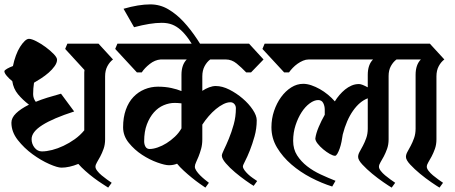

<svg xmlns="http://www.w3.org/2000/svg" viewBox="-23 -838 2073 875"><path d="M-3 -513Q-3 -518 9.5 -525Q22 -532 36 -537Q41 -562 49.5 -585Q58 -608 68.5 -624.5Q79 -641 89.5 -651Q100 -661 109 -661Q121 -661 142.5 -650Q164 -639 185 -623.5Q206 -608 221.5 -592Q237 -576 237 -566Q237 -552 226 -536.5Q215 -521 199 -507Q183 -493 164.5 -481Q146 -469 132 -461Q130 -448 129 -435Q128 -422 128 -409Q128 -390 140 -374Q164 -384 193 -393Q222 -402 255 -411L315 -330Q219 -299 170 -268Q121 -237 121 -204Q121 -182 134.5 -165Q148 -148 168 -148Q189 -148 214.5 -154.5Q240 -161 266.5 -173.5Q293 -186 317.5 -203.5Q342 -221 361 -244V-497Q361 -502 361 -508Q361 -514 362 -519L274 -615L284 -639H426L492 -567Q477 -556 466.5 -536.5Q456 -517 456 -490V-203Q456 -179 449 -159.5Q442 -140 434 -125Q426 -110 419 -98.5Q412 -87 412 -78Q412 -70 420 -59.5Q428 -49 440 -39Q452 -29 464.5 -20Q477 -11 486 -5L470 17Q461 11 443 -0.5Q425 -12 405 -27Q385 -42 366 -59Q347 -76 334 -91Q292 -74 257 -74Q239 -74 201.5 -90.5Q164 -107 125.5 -135Q87 -163 58 -200Q29 -237 29 -279Q29 -301 50 -321.5Q71 -342 109 -361Q80 -383 59 -408.5Q38 -434 33 -468Q19 -479 8 -492Q-3 -505 -3 -513Z M1084 -80Q1084 -72 1091 -62.5Q1098 -53 1107.5 -44Q1117 -35 1128.5 -27Q1140 -19 1149 -13L1133 9Q1121 2 1097 -15Q1073 -32 1048.5 -52.5Q1024 -73 1006 -94Q988 -115 988 -129Q988 -136 998 -156.5Q1008 -177 1020 -206Q1032 -235 1042 -270.5Q1052 -306 1052 -345Q1052 -356 1045 -364Q1038 -372 1027 -372Q1012 -372 995 -363.5Q978 -355 961 -341Q944 -327 928 -308.5Q912 -290 899 -270V-203Q899 -179 893.5 -159.5Q888 -140 882 -125Q876 -110 870.5 -98.5Q865 -87 865 -78Q865 -70 872 -59.5Q879 -49 889 -39Q899 -29 910 -20Q921 -11 929 -5L913 17Q904 11 887 -1Q870 -13 851.5 -28Q833 -43 814.5 -60Q796 -77 784 -92Q767 -85 747 -85Q729 -85 694 -97.5Q659 -110 624.5 -132.5Q590 -155 564 -187Q538 -219 538 -258Q538 -303 550.5 -338Q563 -373 585 -396Q607 -419 636 -431Q665 -443 697 -443Q730 -443 757.5 -437Q785 -431 804 -423V-497Q804 -543 828 -567H709Q683 -565 659.5 -546.5Q636 -528 623 -508H601L502 -615L512 -639H1112L1178 -567L1121 -508H1099Q1078 -530 1055.5 -548.5Q1033 -567 1006 -567H935Q920 -556 909.5 -536.5Q899 -517 899 -490V-424Q914 -434 930 -440Q946 -446 960 -446Q990 -446 1022.5 -429.5Q1055 -413 1083 -389Q1111 -365 1129 -338Q1147 -311 1147 -290Q1147 -252 1137 -216.5Q1127 -181 1115.5 -152Q1104 -123 1094 -104Q1084 -85 1084 -80ZM659 -159Q675 -159 695.5 -166Q716 -173 736 -185.5Q756 -198 774 -215Q792 -232 804 -253V-367Q795 -368 787.5 -368.5Q780 -369 773 -369Q748 -369 723 -358.5Q698 -348 678.5 -326Q659 -304 646.5 -271.5Q634 -239 634 -194Q634 -180 640 -169.5Q646 -159 659 -159Z M875 -598Q855 -634 837 -659.5Q819 -685 800.5 -701.5Q782 -718 761.5 -726Q741 -734 714 -734Q688 -734 657 -729Q626 -724 588 -714L540 -798Q609 -818 662 -818Q706 -818 743.5 -796Q781 -774 813.5 -739Q846 -704 876 -658.5Q906 -613 935 -567L875 -598Z M1748 -203Q1748 -179 1741 -159.5Q1734 -140 1726 -125Q1718 -110 1711 -98.5Q1704 -87 1704 -78Q1704 -70 1712 -59.5Q1720 -49 1732 -39Q1744 -29 1756.5 -20Q1769 -11 1778 -5L1762 17Q1750 10 1724.5 -7.5Q1699 -25 1673.5 -46Q1648 -67 1628.5 -88Q1609 -109 1609 -123Q1609 -134 1616 -146.5Q1623 -159 1631 -174Q1639 -189 1646 -208.5Q1653 -228 1653 -252V-390Q1616 -376 1586 -333.5Q1556 -291 1539 -225Q1537 -210 1533.5 -192.5Q1530 -175 1525 -161Q1520 -147 1514.5 -137.5Q1509 -128 1504 -128Q1495 -128 1480 -136.5Q1465 -145 1450 -157.5Q1435 -170 1424.5 -183.5Q1414 -197 1414 -207Q1417 -230 1429.5 -259.5Q1442 -289 1457 -315V-338Q1457 -355 1450 -368.5Q1443 -382 1427 -382Q1409 -382 1388.5 -367Q1368 -352 1351.5 -326.5Q1335 -301 1324 -267.5Q1313 -234 1313 -196Q1313 -158 1331 -130Q1349 -102 1376.5 -80.5Q1404 -59 1438.5 -43Q1473 -27 1506 -14L1491 12Q1443 -3 1394 -28.5Q1345 -54 1305 -88.5Q1265 -123 1239.5 -165.5Q1214 -208 1214 -258Q1214 -297 1226 -332.5Q1238 -368 1258 -395.5Q1278 -423 1304 -439.5Q1330 -456 1359 -456Q1376 -456 1395.5 -449.5Q1415 -443 1434.5 -432Q1454 -421 1471.5 -406.5Q1489 -392 1503 -376Q1512 -391 1524 -405Q1536 -419 1549.5 -430Q1563 -441 1579 -448Q1595 -455 1613 -455Q1620 -455 1630 -451Q1640 -447 1653 -440V-497Q1653 -543 1677 -567H1384Q1371 -567 1358 -561.5Q1345 -556 1333 -547.5Q1321 -539 1311 -528.5Q1301 -518 1294 -508H1272L1173 -615L1183 -639H1718L1784 -567Q1769 -556 1758.5 -537Q1748 -518 1748 -492V-203Z M1966 -203Q1966 -179 1959 -159.5Q1952 -140 1944 -125Q1936 -110 1929 -98.5Q1922 -87 1922 -78Q1922 -70 1930 -59.5Q1938 -49 1950 -39Q1962 -29 1974.5 -20Q1987 -11 1996 -5L1980 17Q1968 10 1942.5 -7.5Q1917 -25 1891.5 -46Q1866 -67 1846.5 -88Q1827 -109 1827 -123Q1827 -134 1834 -146.5Q1841 -159 1849 -174Q1857 -189 1864 -208.5Q1871 -228 1871 -252V-497Q1871 -543 1895 -567H1697L1675 -639H1936L2002 -567Q1987 -556 1976.5 -536.5Q1966 -517 1966 -490V-203Z"/></svg>

Font: Jaini
Style: Regular
Weight: 400
Designer: Girish Dalvi, Maithili Shingre
Foundry: Ek Type
Version: Version 1.001;PS 1.000;hotconv 16.6.51;makeotf.lib2.5.65220